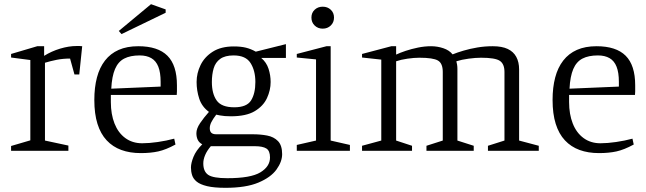

<svg xmlns="http://www.w3.org/2000/svg" viewBox="-20 -721 3090 918"><path d="M33 0V-23L125 -50V-434L33 -446V-463L158 -500H191V-454Q226 -476 267.5 -488.5Q309 -501 347 -501Q355 -501 360.5 -501Q366 -501 373 -500L359 -365H336L315 -441Q281 -441 251 -435Q221 -429 195 -421V-49L307 -25V0Z M653 11Q601 11 560 -4Q519 -19 490 -50Q461 -81 446 -129Q431 -177 431 -243Q431 -303 443.5 -350.5Q456 -398 482 -431.5Q508 -465 547.5 -482.5Q587 -500 641 -500Q735 -500 780.5 -454.5Q826 -409 826 -313Q826 -305 826 -298Q826 -291 826 -284Q826 -277 825 -267H510V-233Q510 -175 527.5 -130.5Q545 -86 579 -61Q613 -36 660 -36Q693 -36 734.5 -42Q776 -48 813 -58L819 -30Q773 -5 736.5 3Q700 11 653 11ZM512 -297 748 -307V-330Q748 -374 737 -402Q726 -430 703.5 -443Q681 -456 648 -456Q603 -456 574 -441Q545 -426 530 -391Q515 -356 512 -297ZM561 -558 548 -573 702 -701 772 -676V-660Z M1058 177Q1003 177 970 169Q937 161 920.5 147.5Q904 134 898.5 116.5Q893 99 893 80Q893 59 905 29Q917 -1 947 -31Q932 -39 925.5 -52.5Q919 -66 919 -84Q919 -106 936.5 -132Q954 -158 979 -186Q945 -211 932.5 -249.5Q920 -288 920 -329Q920 -371 939 -410Q958 -449 997.5 -474Q1037 -499 1098 -499Q1132 -499 1156 -493Q1180 -487 1203 -474L1347 -510V-444H1229Q1254 -423 1264 -392Q1274 -361 1274 -329Q1274 -290 1256.5 -252Q1239 -214 1198 -189.5Q1157 -165 1084 -165Q1053 -165 1032.5 -169Q1012 -173 1014 -173Q998 -152 990.5 -137Q983 -122 983 -108Q983 -93 990.5 -86Q998 -79 1014 -79H1189Q1225 -79 1257 -73Q1289 -67 1309 -46.5Q1329 -26 1329 16Q1329 52 1302 89.5Q1275 127 1215.5 152Q1156 177 1058 177ZM1067 131Q1179 131 1225 103Q1271 75 1271 32Q1271 0 1253.5 -11Q1236 -22 1198 -22H988Q970 -1 961 20Q952 41 952 60Q952 99 975.5 115Q999 131 1067 131ZM1100 -208Q1160 -208 1180.5 -241Q1201 -274 1201 -329Q1201 -383 1178 -419.5Q1155 -456 1097 -456Q1056 -456 1033 -439.5Q1010 -423 1001.5 -394Q993 -365 993 -329Q993 -273 1016 -240.5Q1039 -208 1100 -208Z M1399 0V-28L1491 -49V-437L1399 -446V-463L1541 -500H1561V-49L1653 -28V0ZM1523 -584Q1500 -584 1484.5 -599Q1469 -614 1469 -637Q1469 -660 1484.5 -674.5Q1500 -689 1523 -689Q1546 -689 1561.5 -674.5Q1577 -660 1577 -637Q1577 -614 1561.5 -599Q1546 -584 1523 -584Z M1711 0V-24L1803 -49V-436L1711 -446V-463L1851 -500H1874V-460Q1893 -469 1920 -478Q1947 -487 1978.5 -493.5Q2010 -500 2041 -500Q2071 -500 2099.5 -490.5Q2128 -481 2144 -461Q2166 -470 2196.5 -479Q2227 -488 2262.5 -494Q2298 -500 2336 -500Q2380 -500 2407.5 -487Q2435 -474 2448.5 -449Q2462 -424 2462 -389V-49L2556 -24V0H2313V-24L2392 -49V-377Q2392 -415 2370 -430Q2348 -445 2280 -445Q2254 -445 2220.5 -440.5Q2187 -436 2162 -428Q2164 -421 2165.5 -411.5Q2167 -402 2167 -391V-49L2245 -24V0H2019V-24L2097 -49V-377Q2097 -418 2074 -431.5Q2051 -445 1985 -445Q1960 -445 1928.5 -440.5Q1897 -436 1874 -428V-49L1950 -24V0Z M2844 11Q2792 11 2751 -4Q2710 -19 2681 -50Q2652 -81 2637 -129Q2622 -177 2622 -243Q2622 -303 2634.5 -350.5Q2647 -398 2673 -431.5Q2699 -465 2738.5 -482.5Q2778 -500 2832 -500Q2926 -500 2971.5 -454.5Q3017 -409 3017 -313Q3017 -305 3017 -298Q3017 -291 3017 -284Q3017 -277 3016 -267H2701V-233Q2701 -175 2718.5 -130.5Q2736 -86 2770 -61Q2804 -36 2851 -36Q2884 -36 2925.5 -42Q2967 -48 3004 -58L3010 -30Q2964 -5 2927.5 3Q2891 11 2844 11ZM2703 -297 2939 -307V-330Q2939 -374 2928 -402Q2917 -430 2894.5 -443Q2872 -456 2839 -456Q2794 -456 2765 -441Q2736 -426 2721 -391Q2706 -356 2703 -297Z"/></svg>

Font: Manuale Light
Style: Regular
Weight: 300
Designer: Eduardo Tunni / Pablo Cosgaya
Foundry: Eduardo Tunni / Pablo Cosgaya
Version: Version 1.002